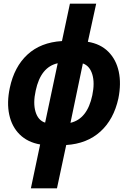

<svg xmlns="http://www.w3.org/2000/svg" viewBox="-20 -778 692 1038"><path d="M147 240 197 3Q129 -9 86.5 -51Q44 -93 30 -158Q16 -223 33 -303Q57 -417 128.5 -483Q200 -549 315 -556L358 -758H500L455 -552Q523 -541 565.5 -498.5Q608 -456 622 -391Q636 -326 620 -246Q595 -132 522.5 -66.5Q450 -1 338 6L288 240ZM173 -288Q158 -221 172 -174Q186 -127 224 -115L292 -436Q200 -416 173 -288ZM479 -263Q493 -330 479 -376Q465 -422 428 -435L361 -114Q452 -135 479 -263Z"/></svg>

Font: Noto Sans ExtraCondensed ExtraBold
Style: Italic
Weight: 800
Width: 2
Italic angle: -12°
Designer: Monotype Design Team
Foundry: Monotype Imaging Inc.
Version: Version 2.013; ttfautohint (v1.8.4.7-5d5b)